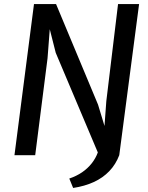

<svg xmlns="http://www.w3.org/2000/svg" viewBox="-20 -767 731 949"><path d="M341.5 162 322.5 115.5Q358 103.5 385.8 84.5Q413.5 65.5 433.2 40.5Q453 15.5 463.5 -13.5L255.5 -506L226 -622.5L215 -479L154 0H51.5L148 -747H257L464.5 -250L496.5 -144.5L505.5 -267L563.5 -747H667.5L569.5 0Q552 46 520 79.2Q488 112.5 443 133Q398 153.5 341.5 162Z"/></svg>

Font: Koeln Type Sans
Style: Italic
Weight: 400
Italic angle: -7.5°
Designer: Eben Sorkin
Foundry: Eben Sorkin
Version: Version 2.001